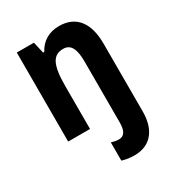

<svg xmlns="http://www.w3.org/2000/svg" viewBox="-189 -668 932 1020"><g transform="rotate(-30 276.5 -158.0)"><path d="M335 240C444 240 489 160 489 60V-356C489 -486 433 -556 330 -556C270 -556 222 -529 194 -476H187L171 -546H66V0H200V-262C200 -395 226 -440 289 -440C335 -440 354 -401 354 -326V49C354 103 337 125 306 125C290 125 276 122 260 117V229C282 236 310 240 335 240Z"/></g></svg>

Font: Noto Sans Telugu Condensed
Style: Bold
Weight: 700
Width: 3
Designer: Jelle Bosma - Monotype Design Team
Foundry: Monotype Imaging Inc.
Version: Version 2.005